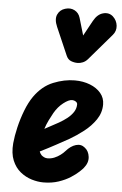

<svg xmlns="http://www.w3.org/2000/svg" viewBox="-60 -944 634 997"><g transform="rotate(5 256.5 -446.0)"><path d="M204 9.5Q175 9.5 143 -0.2Q111 -10 84 -31.8Q57 -53.5 41.8 -90Q26.5 -126.5 31 -180Q34.5 -217.5 45.2 -263.2Q56 -309 73 -353Q90 -397 112 -428.5Q153 -486.5 210 -509.5Q267 -532.5 321.5 -532.5Q365.5 -532.5 401 -518.5Q436.5 -504.5 457.5 -479.5Q478.5 -454.5 478.5 -420.5Q478.5 -377.5 453.8 -341.2Q429 -305 392.5 -276.8Q356 -248.5 320.5 -228Q292.5 -212.5 254.5 -191.8Q216.5 -171 172 -149Q173 -145 176 -140Q179 -135 183.5 -130Q189 -125 197.2 -121Q205.5 -117 215 -117Q233.5 -117 250.5 -124Q267.5 -131 281.8 -141.8Q296 -152.5 305 -163Q329 -190.5 356 -198.5Q383 -206.5 403.5 -189Q424 -173 427.5 -142.8Q431 -112.5 407.5 -84Q403 -78 387 -63Q371 -48 345 -31.2Q319 -14.5 283.5 -2.5Q248 9.5 204 9.5ZM185.5 -268Q197.5 -275 217 -285Q236.5 -295 258.5 -307.5Q280.5 -320 300 -335.2Q319.5 -350.5 331.8 -369.2Q344 -388 344 -409.5Q344 -418 335.5 -423.8Q327 -429.5 316.5 -429.5Q298.5 -429.5 271.2 -408.2Q244 -387 225 -354Q214.5 -335.5 203.8 -313.5Q193 -291.5 185.5 -268ZM327 -624Q310 -624 293.2 -630.5Q276.5 -637 268 -657L205.5 -801Q188.5 -840 200 -865.2Q211.5 -890.5 238.5 -898.5Q265.5 -907 287.8 -895.5Q310 -884 317.5 -858.5L344 -768.5L387.5 -848Q407.5 -884.5 437.5 -892.2Q467.5 -900 489 -881Q510 -861.5 512.8 -834Q515.5 -806.5 497.5 -785.5L379.5 -648Q368.5 -635.5 354.8 -629.8Q341 -624 327 -624Z"/></g></svg>

Font: Edu QLD Hand
Style: Regular
Weight: 400
Designer: Tina and Corey Anderson, Eben Sorkin
Foundry: Sorkin Type Co.
Version: Version 2.000